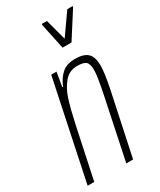

<svg xmlns="http://www.w3.org/2000/svg" viewBox="-186 -791 715 856"><g transform="rotate(-30 171.5 -363.5)"><path d="M107 -510H134L122 -437H126Q140 -473 165 -495.5Q190 -518 233 -518Q278 -518 298 -499Q318 -480 318 -435Q318 -397 302 -320L234 0H199L265 -315Q283 -402 283 -432Q283 -465 270.5 -475.5Q258 -486 226 -486Q185 -486 159.5 -455.5Q134 -425 120 -381.5Q106 -338 90 -264L34 0H0ZM211 -589 183 -722 184 -727H210L239 -619L315 -727H343L342 -722L257 -589Z"/></g></svg>

Font: Saira Ultra Condensed Thin
Style: Italic
Weight: 100
Width: 1
Italic angle: -12°
Designer: Hector Gatti with collaboration of the Omnibus-Type team
Foundry: Omnibus-Type
Version: Version 1.001; ttfautohint (v1.8)